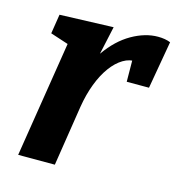

<svg xmlns="http://www.w3.org/2000/svg" viewBox="-87 -622 645 698"><g transform="rotate(15 235.5 -273.0)"><path d="M43.2 0 123.2 -503.4 172.1 -416.3 45 -457.9 56.5 -530.9 258.3 -538 221.3 -368.2 177.8 -291.8Q196 -376.2 235.7 -432.6Q275.4 -489.1 325.5 -517.8Q375.6 -546.4 423.7 -546.4Q450.9 -546.4 470.7 -538.3L439.4 -358.8H355.6L354.8 -450.5L370.7 -438.4Q345.1 -441.1 320.8 -426.5Q296.4 -411.9 275.6 -383.5Q254.8 -355.1 239.7 -315.4Q224.5 -275.7 216.6 -227.2L181.2 0Z"/></g></svg>

Font: Bitter Thin
Style: Italic
Weight: 100
Italic angle: -9°
Designer: Sol Matas, and Bitter project Authors
Foundry: Sol Matas
Version: Version 2.002